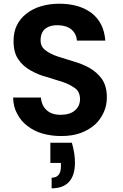

<svg xmlns="http://www.w3.org/2000/svg" viewBox="-20 -728 664 1037"><path d="M368.2 43Q376 69.3 380.9 100.1Q384.8 124 384.8 150.9Q384.8 217.8 354 252.9Q322.3 289.1 258.8 289.1V231.9Q309.1 231.9 309.1 169.9V151.9H252V43ZM50.8 -201.2H201.2Q204.1 -159.2 231 -133.8Q258.3 -107.9 307.1 -107.9Q357.9 -107.9 384.8 -131.8Q412.1 -154.8 412.1 -192.9Q412.1 -231 386.2 -251Q356 -272.9 318.8 -285.2Q263.7 -303.2 232.9 -312Q188.5 -323.2 146 -347.2Q104 -370.6 80.1 -405.8Q53.2 -442.9 53.2 -505.9Q53.2 -555.2 70.8 -590.8Q88.9 -627.9 122.1 -653.8Q157.2 -681.2 200.2 -693.8Q248 -708 298.8 -708Q408.2 -708 475.1 -657.2Q541.5 -605.5 548.8 -508.8H395Q393.6 -543 367.2 -567.9Q340.3 -590.3 294.9 -591.8Q252.4 -593.3 226.1 -574.2Q199.2 -553.2 199.2 -509.8Q199.2 -475.6 226.1 -456.1Q252.4 -436 292 -422.9Q347.2 -404.8 377.9 -396Q425.8 -382.3 463.9 -360.8Q503.4 -338.4 530.8 -300.8Q557.1 -262.2 557.1 -202.1Q557.1 -158.7 541 -123Q522.5 -82 494.1 -56.2Q460.9 -26.4 416 -9.8Q370.6 6.8 310.1 6.8Q256.8 6.8 209 -6.8Q163.6 -20 127.9 -47.9Q93.3 -73.7 73.2 -112.8Q52.2 -149.4 50.8 -201.2Z"/></svg>

Font: PoppinsZ SemiBold
Style: Regular
Weight: 600
Designer: Ninad Kale (Devanagari), Jonny Pinhorn (Latin)
Foundry: Indian Type Foundry
Version: Version 3.002;FEAKit 1.0